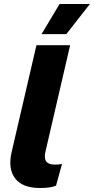

<svg xmlns="http://www.w3.org/2000/svg" viewBox="-20 -940 474 969"><path d="M181.8 8.8Q92.4 8.8 55.8 -40.5Q19.2 -89.8 38.8 -173L164 -712H334L209.6 -175.4Q201.4 -141.6 213.2 -125.4Q225 -109.2 256.8 -109.2Q268.8 -109.2 277.7 -110.2Q286.6 -111.2 293 -112.6L262.8 -3Q246.8 3.6 227.8 6.2Q208.8 8.8 181.8 8.8ZM189.6 -767.6 280.6 -919.8H433.8L314.6 -767.6Z"/></svg>

Font: Work Sans
Style: Italic
Weight: 400
Italic angle: -13°
Designer: Wei Huang
Foundry: Wei Huang
Version: Version 2.012